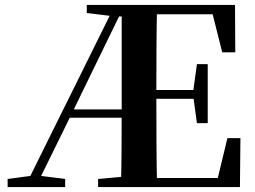

<svg xmlns="http://www.w3.org/2000/svg" viewBox="-20 -761 1039 781"><path d="M472 0Q474 -82 474.5 -164Q475 -246 475 -319V-741H619Q617 -656 616.5 -568Q616 -480 616 -387V-359Q616 -263 616.5 -175Q617 -87 619 0ZM11 0V-33L116 -47H134L245 -33V0ZM781 -260 766 -370V-391L781 -500H825V-260ZM884 -548 845 -703H545V-741H936L937 -548ZM545 0V-37H866L905 -199H958L956 0ZM333 -708V-741H545V-694H449ZM379 0V-33L531 -47H545V0ZM81 0 448 -741H487L272 -299L125 0ZM244 -282 256 -316H547V-282ZM545 -359V-395H791V-359Z"/></svg>

Font: Noto Serif TC
Style: Bold
Weight: 700
Designer: Ryoko NISHIZUKA 西塚涼子 (kana & ideographs); Frank Grießhammer (Latin, Greek & Cyrillic); Wenlong ZHANG 张文龙 (bopomofo); San
Foundry: Adobe
Version: Version 2.002-H1;hotconv 1.1.0;makeotfexe 2.6.0